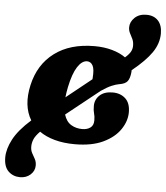

<svg xmlns="http://www.w3.org/2000/svg" viewBox="-119 -854 991 1146"><g transform="rotate(5 376.5 -281.0)"><path d="M456.5 -142Q456.5 -166.5 451.2 -183.2Q446 -200 446 -227.5Q446 -266 473.8 -291.8Q501.5 -317.5 551.5 -317.5Q598 -317.5 627.8 -290.2Q657.5 -263 657.5 -208Q657.5 -155 623.5 -104.8Q589.5 -54.5 521.8 -22.2Q454 10 352.5 10Q285 10 231.5 -4.8Q178 -19.5 140 -46.5Q113.5 -19.5 104.2 2.2Q95 24 95 46.5Q95 69 104.2 85.5Q113.5 102 122.5 118.5Q131.5 135 131.5 157Q131.5 189 106.5 211.8Q81.5 234.5 44 234.5Q2.5 234.5 -25.8 207.5Q-54 180.5 -54 124.5Q-54 74 -23.2 15.5Q7.5 -43 81.5 -109Q30.5 -193.5 58.5 -318Q86.5 -443.5 179.8 -513.5Q273 -583.5 420.5 -583.5Q477 -583.5 525.5 -569.8Q574 -556 606 -532.5Q629.5 -553 638.8 -569.8Q648 -586.5 648 -605.5Q648 -629 639.8 -646.2Q631.5 -663.5 623.2 -679Q615 -694.5 615 -713.5Q615 -746 641.5 -771.5Q668 -797 712 -797Q756.5 -797 781.8 -769.8Q807 -742.5 807 -693Q807 -633.5 769.8 -579Q732.5 -524.5 652 -459.5Q652.5 -454 652 -449Q648.5 -411 635 -393.2Q621.5 -375.5 585 -370Q566.5 -367 541 -356.2Q515.5 -345.5 479.5 -321L279.5 -161.5Q292.5 -119.5 321.8 -101.8Q351 -84 388.5 -84Q418 -84 437.2 -97.8Q456.5 -111.5 456.5 -142ZM282 -325Q275.5 -292.5 272.5 -264L424 -385.5Q424 -388.5 424.5 -392Q429 -446 417 -467.8Q405 -489.5 383 -489.5Q352 -489.5 325.5 -448.5Q299 -407.5 282 -325Z"/></g></svg>

Font: Fraunces 144pt S100 Black
Style: Italic
Weight: 900
Italic angle: -16°
Version: Version 1.000; ttfautohint (v1.8.3)